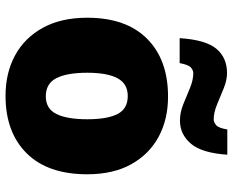

<svg xmlns="http://www.w3.org/2000/svg" viewBox="-92 -720 822 677"><g transform="rotate(90 318.5 -381.0)"><path d="M594 -278Q594 -139 520 -64.5Q446 10 317 10Q237 10 175 -23.5Q113 -57 77.5 -121.5Q42 -186 42 -278Q42 -415 116 -489Q190 -563 320 -563Q400 -563 461.5 -530Q523 -497 558.5 -433.5Q594 -370 594 -278ZM236 -278Q236 -207 255 -169.5Q274 -132 319 -132Q363 -132 381.5 -169.5Q400 -207 400 -278Q400 -349 381.5 -385Q363 -421 318 -421Q275 -421 255.5 -385Q236 -349 236 -278ZM114 -604Q120 -696 151.5 -733.5Q183 -771 237 -771Q262 -771 290.5 -759.5Q319 -748 347.5 -736Q376 -724 401 -724Q410 -724 420.5 -732.5Q431 -741 436 -772H525Q519 -682 486 -643.5Q453 -605 405 -605Q376 -605 346.5 -617Q317 -629 289.5 -640.5Q262 -652 237 -652Q228 -652 218 -644Q208 -636 202 -604Z"/></g></svg>

Font: Noto Sans Oriya Blk
Style: Regular
Weight: 900
Designer: Amélie Bonet and Sol Matas
Foundry: Google LLC
Version: Version 2.006; ttfautohint (v1.8.4.7-5d5b)